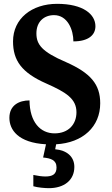

<svg xmlns="http://www.w3.org/2000/svg" viewBox="-20 -744 585 1002"><path d="M235 238C314 238 368 197 368 127C368 73 328 40 268 35L273 9C413 1 503 -83 503 -205C503 -304 453 -363 324 -420C198 -474 170 -512 170 -570C170 -631 210 -665 262 -665C333 -665 363 -588 363 -528C441 -528 478 -561 478 -607C478 -669 415 -724 278 -724C146 -724 48 -647 48 -528C48 -429 92 -365 222 -308C326 -262 379 -228 379 -158C379 -95 337 -48 265 -48C191 -48 135 -106 134 -220C80 -220 29 -195 29 -129C29 -67 74 1 220 9L205 78C245 82 275 91 275 130C275 166 253 177 217 177C200 177 177 174 154 169V228C177 235 216 238 235 238Z"/></svg>

Font: Noto Serif Bengali SemiCondensed
Style: Bold
Weight: 700
Width: 4
Designer: Juan Bruce, Universal Thirst, Indian Type Foundry and the Monotype Design Team.
Foundry: Monotype Imaging Inc.
Version: Version 2.003